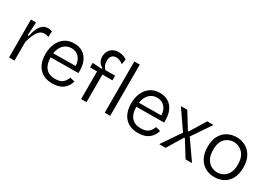

<svg xmlns="http://www.w3.org/2000/svg" viewBox="7 -1474 3161 2259"><g transform="rotate(30 1588.0 -344.0)"><path d="M84 0V-515H154L143 -336H159Q169 -390 188 -433.5Q207 -477 237 -502.5Q267 -528 312 -528Q323 -528 337 -526Q351 -524 368 -518L364 -441Q349 -446 334.5 -449Q320 -452 307 -452Q267 -452 239 -424.5Q211 -397 191.5 -352Q172 -307 158 -253V0Z M677 12Q597 12 543 -20.5Q489 -53 461.5 -112Q434 -171 434 -249Q434 -329 461.5 -392Q489 -455 541.5 -491Q594 -527 669 -527Q734 -527 783.5 -497.5Q833 -468 860 -406.5Q887 -345 883 -249L507 -246Q507 -153 550 -102.5Q593 -52 679 -52Q744 -52 778.5 -80.5Q813 -109 827 -155L892 -139Q871 -67 817.5 -27.5Q764 12 677 12ZM669 -462Q605 -462 563 -420Q521 -378 510 -302L813 -305Q808 -383 768.5 -422.5Q729 -462 669 -462Z M1063 0V-375H968V-437L1094 -428V-445Q1061 -460 1044.5 -491Q1028 -522 1028 -561Q1028 -621 1067 -660.5Q1106 -700 1174 -700Q1208 -700 1236.5 -689.5Q1265 -679 1284 -664L1272 -594Q1254 -610 1229 -621Q1204 -632 1177 -632Q1142 -632 1120.5 -609.5Q1099 -587 1099 -540Q1099 -503 1111.5 -477Q1124 -451 1141 -438H1272V-375H1136V0Z M1384 0V-696H1458V0Z M1841 12Q1761 12 1707 -20.5Q1653 -53 1625.5 -112Q1598 -171 1598 -249Q1598 -329 1625.5 -392Q1653 -455 1705.5 -491Q1758 -527 1833 -527Q1898 -527 1947.5 -497.5Q1997 -468 2024 -406.5Q2051 -345 2047 -249L1671 -246Q1671 -153 1714 -102.5Q1757 -52 1843 -52Q1908 -52 1942.5 -80.5Q1977 -109 1991 -155L2056 -139Q2035 -67 1981.5 -27.5Q1928 12 1841 12ZM1833 -462Q1769 -462 1727 -420Q1685 -378 1674 -302L1977 -305Q1972 -383 1932.5 -422.5Q1893 -462 1833 -462Z M2124 0 2299 -257 2121 -515H2208L2339 -303H2350L2479 -515H2565L2390 -257L2570 0H2482L2350 -212H2339L2211 0Z M2877 12Q2804 12 2749 -20.5Q2694 -53 2663 -114Q2632 -175 2632 -260Q2632 -349 2665 -408.5Q2698 -468 2753 -497.5Q2808 -527 2875 -527Q2944 -527 2999.5 -495.5Q3055 -464 3087.5 -403.5Q3120 -343 3120 -255Q3120 -167 3088 -107.5Q3056 -48 3001 -18Q2946 12 2877 12ZM2880 -52Q2906 -52 2935 -61.5Q2964 -71 2989 -94Q3014 -117 3030 -156Q3046 -195 3046 -254Q3046 -314 3029.5 -354Q3013 -394 2987 -417.5Q2961 -441 2930.5 -451.5Q2900 -462 2872 -462Q2847 -462 2818 -452.5Q2789 -443 2764 -421Q2739 -399 2723 -360.5Q2707 -322 2707 -262Q2707 -183 2734 -137Q2761 -91 2801 -71.5Q2841 -52 2880 -52Z"/></g></svg>

Font: Bricolage Grotesque 10pt Light
Style: Regular
Weight: 300
Designer: Mathieu Triay
Foundry: Atelier Triay
Version: Version 1.000; ttfautohint (v1.8.4.7-5d5b);gftools[0.9.32]